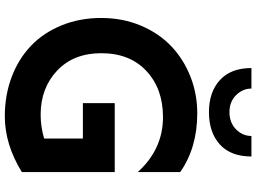

<svg xmlns="http://www.w3.org/2000/svg" viewBox="-150 -868 1038 777"><g transform="rotate(90 368.5 -480.0)"><path d="M434.1 -807.1Q353 -807.1 304.4 -851.6Q255.9 -896 255.9 -979H338.9Q338.9 -943.8 365.5 -917Q392.1 -890.1 434.1 -890.1Q477.1 -890.1 503.9 -916.7Q530.8 -943.4 530.8 -979H613.8Q613.8 -895.5 565.2 -851.3Q516.6 -807.1 434.1 -807.1ZM454.1 -621.1Q339.8 -621.1 267.8 -554Q195.8 -486.8 195.8 -371.1Q195.8 -259.3 266.4 -192.6Q336.9 -126 444.8 -126Q493.2 -126 541 -140.1V-296.9H397.9V-425.8H676.8V-49.8Q564.9 19 451.2 19Q364.3 19 290.5 -9.3Q216.8 -37.6 164.6 -88.1Q112.3 -138.7 82.8 -211.7Q53.2 -284.7 53.2 -371.1Q53.2 -457 83.7 -530.3Q114.3 -603.5 166.5 -653.6Q218.8 -703.6 289.3 -731.7Q359.9 -759.8 439 -759.8Q578.1 -759.8 676.8 -690.9V-519Q584.5 -621.1 454.1 -621.1Z"/></g></svg>

Font: Orkney
Style: Bold
Weight: 700
Designer: Samuel Oakes and Alfredo Marco Pradil
Foundry: Alfredo Marco Pradil
Version: 1.0